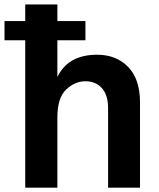

<svg xmlns="http://www.w3.org/2000/svg" viewBox="-39 -819 721 869"><path d="M-18.6 -636.7V-723.6H75.2V-798.8H220.7V-723.6H347.7V-636.7H220.7V-470.7Q269.5 -571.3 400.4 -571.3Q487.3 -571.3 541 -516.1Q594.7 -460.9 594.7 -355.5V30.3H450.2V-330.1Q450.2 -388.7 422.4 -419.9Q394.5 -451.2 347.2 -451.2Q299.8 -451.2 260.3 -413.6Q220.7 -376 220.7 -288.1V30.3H75.2V-636.7Z"/></svg>

Font: GenEi M Gothic v2 Bold
Style: Regular
Weight: 700
Version: Version 2.0